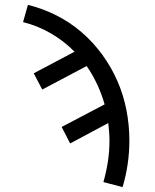

<svg xmlns="http://www.w3.org/2000/svg" viewBox="-20 -548 640 791"><path d="M485 223 406 202Q418 160 424.5 117.5Q431 75 431 31Q431 13 429.5 -5Q428 -23 426 -41L269 43L234 -25L411 -118Q399 -160 380.5 -200Q362 -240 337 -276L154 -179L119 -246L287 -335Q244 -379 189.5 -410.5Q135 -442 75 -457L95 -528Q156 -513 212.5 -484.5Q269 -456 316.5 -415Q364 -374 401.5 -322.5Q439 -271 464 -213.5Q489 -156 501 -94Q513 -32 513 31Q513 80 506 128Q499 176 485 223Z"/></svg>

Font: Iosevka Plex Etoile
Style: Regular
Weight: 400
Designer: Belleve Invis
Foundry: Belleve Invis
Version: Version 25.1.1; ttfautohint (v1.8.4)